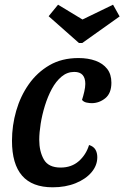

<svg xmlns="http://www.w3.org/2000/svg" viewBox="-20 -777 529 817"><path d="M204 20Q117 20 74 -29.5Q31 -79 31 -178Q31 -243 49 -305.5Q67 -368 102.5 -418.5Q138 -469 190.5 -499.5Q243 -530 314 -530Q355 -530 386.5 -518.5Q418 -507 436 -484Q454 -461 454 -425Q454 -380 428 -359Q402 -338 370 -338Q361 -338 348.5 -340.5Q336 -343 329 -352Q334 -367 338.5 -386.5Q343 -406 343 -420Q343 -445 331.5 -458Q320 -471 296 -471Q266 -471 242 -451Q218 -431 200.5 -398.5Q183 -366 171 -327Q159 -288 153 -250Q147 -212 147 -182Q147 -133 166.5 -98.5Q186 -64 238 -64Q284 -64 315 -91Q346 -118 359 -160Q378 -154 386 -140.5Q394 -127 394 -108Q394 -73 369.5 -44Q345 -15 302 2.5Q259 20 204 20ZM316 -594 187 -708 227 -757 331 -694 461 -757 489 -707 330 -594Z"/></svg>

Font: Sansita Swashed Light
Style: Regular
Weight: 400
Version: Version 1.003